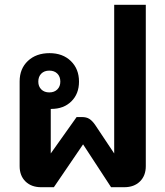

<svg xmlns="http://www.w3.org/2000/svg" viewBox="-20 -782 691 802"><path d="M589 -762V-88Q589 -48 564.5 -24Q540 0 499 0H444L327 -179L205 0H152Q111 0 86.5 -24Q62 -48 62 -88V-442Q62 -495 96.5 -527.5Q131 -560 187 -560Q242 -560 276 -527Q310 -494 310 -441Q310 -390 278 -358.5Q246 -327 194 -327H192V-141L300 -293H323Q341 -293 353 -285.5Q365 -278 377 -261L457 -141V-762ZM140 -441Q140 -421 152.5 -408.5Q165 -396 186 -396Q207 -396 219.5 -408.5Q232 -421 232 -441Q232 -462 219.5 -474.5Q207 -487 186 -487Q165 -487 152.5 -474.5Q140 -462 140 -441Z"/></svg>

Font: Stavian Bold
Style: Bold
Weight: 700
Version: Version 1.000; ttfautohint (v1.6)